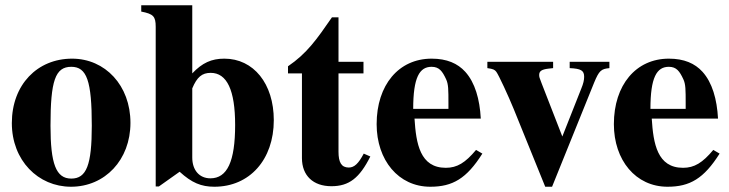

<svg xmlns="http://www.w3.org/2000/svg" viewBox="-20 -696 2773 730"><path d="M329 -218C329 -69 309 -17 251 -17C193 -17 172 -73 172 -218C172 -389 190 -442 251 -442C310 -442 329 -389 329 -218ZM476 -229C476 -371 380 -473 254 -473C122 -473 25 -374 25 -228C25 -86 125 14 250 14C379 14 476 -88 476 -229Z M711 -360C729 -403 748 -419 781 -419C843 -419 874 -353 874 -221C874 -82 844 -18 780 -18C738 -18 711 -49 711 -97ZM711 -676H517V-652C563 -643 572 -634 572 -594V13H584L663 -43C709 -1 745 14 795 14C929 14 1021 -89 1021 -239C1021 -378 944 -473 833 -473C784 -473 749 -457 711 -417Z M1363 -112C1343 -74 1327 -59 1306 -59C1278 -59 1267 -79 1267 -119V-417H1362V-461H1267V-630H1242C1184 -546 1147 -493 1075 -444V-417H1128V-95C1128 -28 1171 12 1240 12C1307 12 1347 -19 1388 -101Z M1685 -282H1551C1551 -402 1575 -442 1621 -442C1650 -442 1662 -425 1676 -395C1685 -376 1685 -355 1685 -303ZM1790 -126C1749 -77 1718 -58 1675 -58C1577 -58 1562 -150 1556 -245H1808C1804 -319 1786 -382 1749 -423C1720 -455 1679 -473 1621 -473C1496 -473 1412 -373 1412 -224C1412 -87 1495 14 1616 14C1701 14 1754 -17 1814 -112Z M2297 -461H2146V-437C2189 -435 2201 -428 2201 -404C2201 -392 2198 -378 2190 -359L2118 -177L2039 -380C2031 -400 2030 -404 2030 -411C2030 -426 2040 -432 2065 -435L2083 -437V-461H1833V-437C1855 -434 1861 -431 1867 -423C1876 -411 1913 -331 1933 -282L2053 14H2079L2239 -382C2258 -428 2266 -434 2297 -437Z M2587 -282H2453C2453 -402 2477 -442 2523 -442C2552 -442 2564 -425 2578 -395C2587 -376 2587 -355 2587 -303ZM2692 -126C2651 -77 2620 -58 2577 -58C2479 -58 2464 -150 2458 -245H2710C2706 -319 2688 -382 2651 -423C2622 -455 2581 -473 2523 -473C2398 -473 2314 -373 2314 -224C2314 -87 2397 14 2518 14C2603 14 2656 -17 2716 -112Z"/></svg>

Font: XITS
Style: Bold
Weight: 700
Designer: MicroPress Inc., with final additions and corrections provided by Coen Hoffman, Elsevier (retired)
Version: Version 1.302